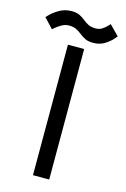

<svg xmlns="http://www.w3.org/2000/svg" viewBox="-193 -890 622 948"><g transform="rotate(15 118.0 -416.0)"><path d="M76 0V-667H159V0ZM-67 -770Q-67 -770 -51.5 -785.5Q-36 -801 -9 -816.5Q18 -832 52 -832Q77 -832 93 -824Q109 -816 121 -806Q133 -796 148 -788Q163 -780 188 -780Q206 -780 221 -790Q236 -800 245 -810Q254 -820 254 -820L303 -770Q303 -770 289.5 -754.5Q276 -739 251.5 -723.5Q227 -708 193 -708Q167 -708 151.5 -716Q136 -724 123.5 -734Q111 -744 96 -752Q81 -760 57 -760Q38 -760 20.5 -750Q3 -740 -8.5 -730Q-20 -720 -20 -720Z"/></g></svg>

Font: Epunda Sans
Style: Regular
Weight: 400
Designer: Simon Atzbach
Foundry: typofactur
Version: Version 2.204; ttfautohint (v1.8.4.7-5d5b)